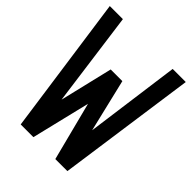

<svg xmlns="http://www.w3.org/2000/svg" viewBox="-223 -923 1047 1047"><g transform="rotate(45 300.0 -400.0)"><path d="M120 0 7 -800H108L182 -253L255 -559H345L418 -253L492 -800H593L480 0H387L300 -339L218 0Z"/></g></svg>

Font: Victor Mono Thin
Style: Bold
Weight: 700
Monospace: yes
Version: Version 1.561;gftools[0.9.30]